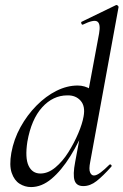

<svg xmlns="http://www.w3.org/2000/svg" viewBox="-20 -746 501 779"><path d="M106 13Q81 13 59.5 -0.5Q38 -14 27.5 -44.5Q17 -75 26 -126Q36 -181 63 -230Q90 -279 128 -317.5Q166 -356 209 -377.5Q252 -399 295 -399Q324 -399 348.5 -383.5Q373 -368 376 -332L332 -246Q302 -171 265.5 -112.5Q229 -54 189 -20.5Q149 13 106 13ZM144 -42Q175 -42 204.5 -66.5Q234 -91 257.5 -128.5Q281 -166 297.5 -205Q314 -244 319 -273Q327 -315 307 -337.5Q287 -360 253 -359Q195 -359 151 -310.5Q107 -262 91 -171Q81 -105 96 -73.5Q111 -42 144 -42ZM318 9Q290 9 282.5 -14Q275 -37 285 -89L382 -610Q389 -649 375 -658.5Q361 -668 316 -646Q312 -645 310 -651Q308 -657 312 -658L450 -725Q454 -727 458 -723Q462 -719 461 -717L346 -89Q340 -59 345.5 -46.5Q351 -34 361 -34Q372 -34 388 -46Q404 -58 423 -77Q427 -81 431 -77Q435 -73 431 -69Q398 -32 372 -11.5Q346 9 318 9Z"/></svg>

Font: Cormorant Infant Light Medium
Style: Italic
Weight: 500
Italic angle: -10°
Version: Version 4.001